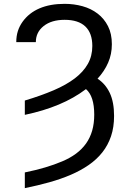

<svg xmlns="http://www.w3.org/2000/svg" viewBox="-20 -757 671 990"><path d="M63.9 -539.8Q63.9 -571 72.1 -596.6Q80.3 -622.2 96.2 -644.5Q128.9 -690.3 183.6 -713.8Q238.3 -737.2 313.2 -737.2Q361.2 -737.2 405.4 -725Q449.6 -712.7 483.1 -687.1Q516.7 -661.6 536.8 -622.3Q556.8 -583.1 556.8 -529.1Q556.8 -477.6 537.6 -433.8Q518.5 -389.9 483 -351.2Q523.8 -324.6 546 -277.7Q568.2 -230.8 568.2 -159.1Q568.2 -101.2 552.6 -54.9Q536.9 -8.5 508 28.2Q479 65 437.7 93.6Q396.3 122.2 345.2 144.2Q294 166.2 234.2 182.9Q174.4 199.6 108 213.1V132.1Q220.2 109.4 301.1 74.9Q341.3 57.9 372 35.2Q402.7 12.4 423.7 -17Q444.6 -46.5 455.3 -83.5Q465.9 -120.4 465.9 -166.2Q465.9 -261 423.3 -297.6Q361.5 -250.7 283 -217.9Q204.5 -185 108 -164.8V-238.6Q191.8 -263.8 256.6 -291.5Q321.4 -319.2 365.6 -352.8Q409.8 -386.4 432.9 -427.4Q456 -468.4 456 -519.9Q456 -586.3 419.9 -620.6Q383.9 -654.8 313.2 -654.8Q245.7 -654.8 205.3 -622.9Q164.8 -590.9 164.8 -539.8Z"/></svg>

Font: Inter P
Style: Regular
Weight: 400
Designer: Rasmus Andersson
Foundry: rsms
Version: Version 3.018;git-588b23468